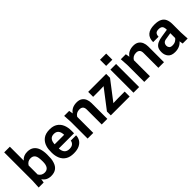

<svg xmlns="http://www.w3.org/2000/svg" viewBox="200 -1953 3120 3120"><g transform="rotate(-45 1759.5 -393.5)"><path d="M328 13Q224 13 175 -66L164 0H49L57 -150V-800H187V-481Q238 -543 328 -543Q399 -543 443 -509.5Q487 -476 506.5 -416.5Q526 -357 526 -281Q526 -227 523 -190.5Q520 -154 507 -115Q467 13 328 13ZM291 -101Q396 -101 396 -249Q396 -301 391 -333Q378 -430 291 -430Q224 -430 187 -369V-161Q223 -101 291 -101Z M847 13Q760 13 705.5 -21.5Q651 -56 625 -116Q599 -176 599 -252Q599 -296 602 -325Q605 -354 614 -384Q635 -456 690.5 -499.5Q746 -543 842 -543Q923 -543 975.5 -508.5Q1028 -474 1053.5 -414Q1079 -354 1079 -278V-217H729Q736 -88 848 -88Q903 -88 929.5 -114.5Q956 -141 956 -170H1079Q1079 -122 1054.5 -80Q1030 -38 978.5 -12.5Q927 13 847 13ZM948 -313Q943 -442 839 -442Q735 -442 729 -313Z M1627 0H1498V-342Q1498 -430 1414 -430Q1340 -430 1304 -369V0H1174V-380L1165 -530H1280L1292 -460Q1348 -543 1464 -543Q1522 -543 1558 -518Q1594 -493 1610.5 -452Q1627 -411 1627 -363Z M2140 0H1707V-89L1960 -419L1847 -416H1717V-530H2130V-441L1877 -111L1990 -114H2140Z M2358 0H2228V-530H2358ZM2364 -622H2222V-763H2364Z M2929 0H2800V-342Q2800 -430 2716 -430Q2642 -430 2606 -369V0H2476V-380L2467 -530H2582L2594 -460Q2650 -543 2766 -543Q2824 -543 2860 -518Q2896 -493 2912.5 -452Q2929 -411 2929 -363Z M3175 13Q3092 13 3053.5 -32Q3015 -77 3015 -143Q3015 -206 3037 -240Q3078 -302 3200 -319L3335 -340Q3335 -397 3314.5 -419.5Q3294 -442 3247 -442Q3194 -442 3176.5 -416.5Q3159 -391 3159 -355H3035Q3035 -543 3250 -543Q3332 -543 3379 -518.5Q3426 -494 3445.5 -448.5Q3465 -403 3465 -342V-150L3473 0H3358L3348 -61Q3285 13 3175 13ZM3220 -94Q3265 -94 3294 -112Q3323 -130 3335 -149V-261L3224 -243Q3145 -234 3145 -159Q3145 -136 3161.5 -115Q3178 -94 3220 -94Z"/></g></svg>

Font: Tanohe Sans SemiBold
Style: Regular
Weight: 600
Designer: Village Type and Design LLC & Cristiano Sobral
Foundry: Cooper Hewitt Smithsonian Design Museum
Version: Version 1.00;September 29, 2021;FontCreator 13.0.0.2655 64-b